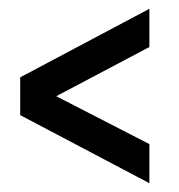

<svg xmlns="http://www.w3.org/2000/svg" viewBox="-20 -524 408 437"><path d="M26 -262V-348L320 -504V-417L108 -305L320 -196V-107Z"/></svg>

Font: Lineal
Style: Regular
Weight: 400
Designer: Created by Frank Adebiaye with contributions from Anton Moglia & Ariel Martín Pérez
Created by Frank ADEBIAYE with FontF
Foundry: Velvetyne Type Foundry
Version: Version 2.000